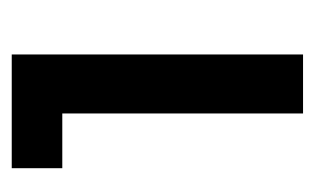

<svg xmlns="http://www.w3.org/2000/svg" viewBox="-122 -402 524 319"><g transform="rotate(-90 139.5 -242.0)"><path d="M111 0V-444L155 -400H20V-484H209V0Z"/></g></svg>

Font: SUSE Thin Medium
Style: Regular
Weight: 500
Version: Version 1.000